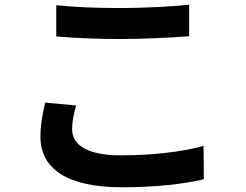

<svg xmlns="http://www.w3.org/2000/svg" viewBox="-20 -749 1040 812"><path d="M218 -727V-595C299 -588 386 -584 491 -584C586 -584 710 -590 780 -596V-729C703 -721 589 -715 490 -715C385 -715 292 -719 218 -727ZM302 -303 171 -315C163 -278 151 -229 151 -171C151 -34 266 43 495 43C635 43 755 30 842 9L841 -132C753 -107 625 -92 490 -92C346 -92 285 -138 285 -202C285 -236 292 -267 302 -303Z"/></svg>

Font: Noto Sans Mono CJK SC
Style: Bold
Weight: 700
Designer: Ryoko NISHIZUKA 西塚涼子 (kana, bopomofo & ideographs); Paul D. Hunt (Latin, Greek & Cyrillic); Sandoll Communications 산돌커뮤니
Foundry: Adobe
Version: Version 2.004;hotconv 1.0.118;makeotfexe 2.5.65603